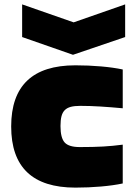

<svg xmlns="http://www.w3.org/2000/svg" viewBox="-20 -847 622 876"><path d="M81 -827 316 -745 551 -827V-678L313 -597L81 -678ZM324 9Q31 9 31 -270Q31 -549 324 -549Q384 -549 441 -544Q498 -539 540 -530V-353Q486 -358 438 -361Q390 -364 346 -364Q320 -364 303 -359.5Q286 -355 275.5 -344.5Q265 -334 260.5 -316.5Q256 -299 256 -272Q256 -218 275 -197Q294 -176 344 -176Q407 -176 451 -178.5Q495 -181 540 -187V-10Q498 -1 441 4Q384 9 324 9Z"/></svg>

Font: Encode Sans Wide
Style: Black
Weight: 900
Designer: Pablo Impallari, Andres Torresi
Foundry: Pablo Impallari, Andres Torresi
Version: Version 1.000; ttfautohint (v1.00) -l 8 -r 50 -G 200 -x 14 -